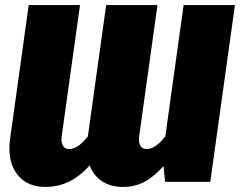

<svg xmlns="http://www.w3.org/2000/svg" viewBox="-20 -716 945 756"><path d="M905 -696 808 0H630L624 -62Q584 -18 547 1Q510 20 464 20Q415 20 381.5 -2.5Q348 -25 333 -65Q259 20 159 20Q92 20 54.5 -21.5Q17 -63 17 -132Q17 -150 20 -171L93 -696H295L223 -180Q222 -176 222 -168Q222 -149 230 -139Q238 -129 252 -129Q287 -129 326 -179L398 -696H600L528 -180Q527 -176 527 -168Q527 -149 535 -139Q543 -129 557 -129Q592 -129 631 -179L703 -696Z"/></svg>

Font: FiraGO Heavy
Style: Italic
Weight: 900
Italic angle: -8°
Designer: bBox Type GmbH
Foundry: bBox Type GmbH
Version: Version 1.001